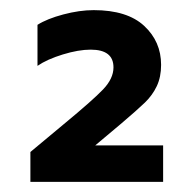

<svg xmlns="http://www.w3.org/2000/svg" viewBox="-20 -729 382 379"><path d="M40 -429 106 -484Q163 -531 183.5 -552.5Q204 -574 204 -596Q204 -631 159 -631Q135 -631 104 -621.5Q73 -612 54 -599V-680Q73 -692 105 -700.5Q137 -709 165 -709Q231 -709 264.5 -678Q298 -647 298 -601Q298 -577 289.5 -559Q281 -541 266 -526.5Q251 -512 218 -484L168 -442H302V-370H40Z"/></svg>

Font: Prompt Medium
Style: Regular
Weight: 500
Designer: Katatrad Team
Foundry: CadsonDemak
Version: Version 1.000